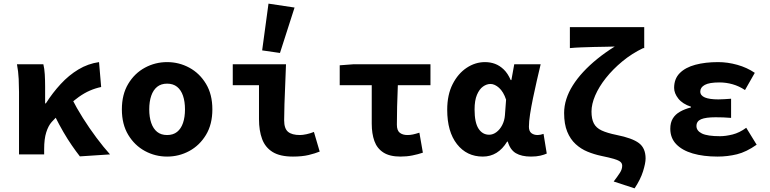

<svg xmlns="http://www.w3.org/2000/svg" viewBox="-20 -850 4240 1057"><path d="M84.7 0V-343.5Q84.7 -373.3 82.9 -415.1Q81 -456.8 73.4 -496.1H218.7Q224.6 -472.7 226.5 -440.7Q228.4 -408.6 228.4 -373.6V-280.8H232.4Q269.6 -339.2 314.3 -387.5Q358.9 -435.9 411.8 -467.7Q464.6 -499.5 525.2 -508.1L536.9 -371Q505.1 -364.4 475 -351.3Q444.8 -338.3 413.7 -316.2Q382.6 -294.2 346 -260.7Q309.3 -227.2 264.5 -178.4Q245.9 -157.4 234.5 -121.2Q223.1 -85.1 223.1 -29.4V0ZM419.8 10.9Q398.9 -15.6 375.8 -49.2Q352.6 -82.7 328.9 -123.4Q305.3 -164.1 281.4 -212L375.4 -307.5Q400.8 -256.8 436.3 -200.5Q471.8 -144.2 511 -91.8Q550.2 -39.5 585.7 0Z M900 12Q834.5 12 777.8 -18.7Q721 -49.5 686 -107.5Q650.9 -165.6 650.9 -247.9Q650.9 -330.4 686 -388.5Q721 -446.7 777.8 -477.4Q834.5 -508.1 900 -508.1Q965.5 -508.1 1022.2 -477.4Q1079 -446.7 1114 -388.5Q1149.1 -330.4 1149.1 -247.9Q1149.1 -165.6 1114 -107.5Q1079 -49.5 1022.2 -18.7Q965.5 12 900 12ZM900 -106.6Q933.1 -106.6 954.9 -123.9Q976.6 -141.2 987.5 -173.1Q998.4 -205 998.4 -247.9Q998.4 -290.8 987.5 -322.8Q976.6 -354.7 954.9 -372.1Q933.1 -389.5 900 -389.5Q866.9 -389.5 845.2 -372.1Q823.6 -354.7 812.6 -322.8Q801.6 -290.8 801.6 -247.9Q801.6 -205 812.6 -173.1Q823.6 -141.2 845.2 -123.9Q866.9 -106.6 900 -106.6Z M1592.8 12Q1521.5 12 1480.7 -13.3Q1440 -38.6 1422.9 -84.9Q1405.8 -131.1 1405.8 -194V-380.8H1261.4V-496.1H1554.5Q1552.8 -444.9 1550.3 -387.3Q1547.7 -329.7 1546 -277.2Q1544.3 -224.6 1544.3 -188Q1544.3 -142.4 1565.6 -124.5Q1587 -106.6 1631.1 -106.6Q1646.3 -106.6 1667.7 -111.2Q1689 -115.8 1708.2 -123.7L1740 -15.6Q1715 -5.3 1679 3.4Q1642.9 12 1592.8 12ZM1521.3 -558.4 1423.2 -572.6 1458.1 -830 1601.6 -808.5Z M2184.7 12Q2125.6 12 2090.7 -10.4Q2055.7 -32.9 2041.1 -73.6Q2026.5 -114.3 2026.5 -169.5V-380.8H1850.2V-490.5L1924.4 -496.1H2349.8V-380.8H2170.2Q2167.6 -320.3 2166.2 -263.1Q2164.9 -206 2164.9 -163.5Q2164.9 -131.6 2180.9 -119.1Q2196.9 -106.6 2222.9 -106.6Q2238.6 -106.6 2253.6 -109.9Q2268.6 -113.1 2288.8 -119.6L2308 -9.5Q2281.7 -0.6 2250.6 5.7Q2219.5 12 2184.7 12Z M2638 12Q2549.5 12 2495.7 -56.6Q2442 -125.1 2442 -245.6Q2442 -328.1 2471.8 -386.7Q2501.7 -445.3 2549.1 -476.7Q2596.4 -508.1 2649.9 -508.1Q2679.3 -508.1 2705.1 -498.6Q2730.8 -489 2753.2 -467.6Q2775.5 -446.3 2791.6 -409.2H2795.3L2811 -496.1H2956.4Q2946.4 -453.2 2935.1 -405Q2923.9 -356.8 2914.2 -309.3Q2904.4 -261.9 2898.1 -221.2Q2891.8 -180.5 2891.8 -152.4Q2891.8 -127.6 2905.5 -117.1Q2919.1 -106.6 2939.8 -106.6Q2947.1 -106.6 2955.4 -108.3Q2963.7 -110 2972.3 -113L2990 -4.6Q2976.4 1.7 2954.7 6.9Q2933 12 2903.2 12Q2851.5 12 2820 -6.6Q2788.6 -25.2 2775.5 -70.3H2771.8Q2721.7 12 2638 12ZM2672.9 -108.3Q2694 -108.3 2713.1 -122.7Q2732.2 -137 2744.8 -161.4Q2757.4 -185.8 2759.7 -215.2L2766.1 -301.3Q2759 -323.2 2749 -339.7Q2739 -356.2 2727.4 -366.5Q2715.9 -376.8 2703.9 -382.3Q2691.9 -387.8 2680.8 -387.8Q2659 -387.8 2638.9 -373.4Q2618.8 -359 2605.7 -328Q2592.6 -296.9 2592.6 -247.2Q2592.6 -175.5 2614.3 -141.9Q2636 -108.3 2672.9 -108.3Z M3473.5 186.9 3358.5 149.2Q3380.3 120.6 3392.8 101.2Q3405.3 81.8 3405.3 62.5Q3405.3 48.9 3394.9 40.5Q3384.5 32.1 3359.7 24.7Q3334.9 17.4 3289.3 8Q3251.4 0 3214.8 -14.9Q3178.2 -29.8 3149.1 -56.6Q3119.9 -83.3 3102.8 -124.9Q3085.6 -166.6 3085.6 -227.9Q3085.6 -265.8 3097.7 -304.1Q3109.8 -342.5 3133.5 -380Q3157.1 -417.5 3190.9 -454Q3224.7 -490.5 3268.2 -525.8Q3311.8 -561.1 3364.1 -593.8Q3345.7 -593 3315.1 -592.6Q3284.6 -592.2 3248.9 -591.4Q3213.3 -590.5 3178.9 -589.2Q3144.6 -587.9 3117.3 -585.2V-700.6H3526.6V-585.2H3520.9Q3458.4 -555.3 3406.1 -512Q3353.8 -468.7 3315.5 -420.4Q3277.2 -372 3256.7 -324.3Q3236.3 -276.6 3236.3 -236.1Q3236.3 -195.6 3249.1 -170.8Q3261.9 -145.9 3292.1 -131.8Q3322.4 -117.6 3374.8 -107Q3460.7 -89.9 3497.4 -62.2Q3534.1 -34.6 3534.1 22.6Q3534.1 48.2 3520 93.4Q3505.8 138.6 3473.5 186.9Z M3930.1 12Q3852.6 12 3793.9 -5.1Q3735.2 -22.3 3702.6 -56.4Q3670.1 -90.4 3670.1 -141.2Q3670.1 -174.8 3684 -197.7Q3697.9 -220.6 3723.8 -235.2Q3749.6 -249.9 3784 -258.6V-262.6Q3737.4 -277.9 3714.3 -307.2Q3691.2 -336.6 3691.2 -366.3Q3691.2 -416.3 3722.2 -447.5Q3753.1 -478.7 3807.8 -493.4Q3862.6 -508.1 3932.9 -508.1Q3985.5 -508.1 4038.8 -493.2Q4092.2 -478.3 4135.3 -449L4081.4 -354.3Q4048.7 -376 4013.1 -386.1Q3977.5 -396.2 3940.7 -396.2Q3884.8 -396.2 3860 -382.6Q3835.2 -369 3835.2 -346.2Q3835.2 -324 3860.6 -313.4Q3885.9 -302.8 3935.1 -302.8Q3951.3 -302.8 3969.4 -304.1Q3987.5 -305.5 4004.8 -306.5V-201Q3983.1 -203 3961.3 -203.7Q3939.6 -204.4 3919.4 -204.4Q3865.3 -204.4 3839.7 -193.6Q3814.1 -182.7 3814.1 -156.2Q3814.1 -129.9 3844.3 -115Q3874.5 -100.2 3944.2 -100.2Q3974.7 -100.2 4012.8 -109.6Q4050.9 -119.1 4088.2 -146.6L4145.5 -53.4Q4088.9 -13.4 4037.3 -0.7Q3985.6 12 3930.1 12Z"/></svg>

Font: Source Code Pro ExtraLight
Style: Regular
Weight: 200
Monospace: yes
Designer: Paul D. Hunt, Teo Tuominen
Foundry: Adobe
Version: Version 1.026;hotconv 1.1.0;makeotfexe 2.6.0